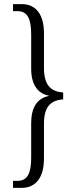

<svg xmlns="http://www.w3.org/2000/svg" viewBox="-20 -780 369 930"><path d="M43 130H85C157 130 193 75 193 -12V-181C193 -273 234 -294 286 -299V-332C234 -336 193 -359 193 -450V-619C193 -707 156 -760 86 -760H43V-726H65C113 -726 131 -689 131 -613V-447C131 -373 161 -327 216 -317V-315C160 -304 131 -259 131 -184V-16C131 59 113 96 65 96H43Z"/></svg>

Font: Noto Serif Georgian ExtraCondensed Light
Style: Regular
Weight: 300
Width: 2
Designer: Monotype Design Team, Akaki Razmadze
Foundry: Google LLC
Version: Version 2.003